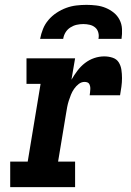

<svg xmlns="http://www.w3.org/2000/svg" viewBox="-20 -770 540 790"><path d="M22 0V-105H94L147 -425H89V-530H289L274 -442Q285 -461 298.5 -479Q312 -497 329.5 -510.5Q347 -524 367.5 -531Q388 -538 409 -538Q427 -538 443.5 -532.5Q460 -527 468.5 -513.5Q477 -500 479.5 -483Q482 -466 482 -448.5Q482 -431 479.5 -413Q477 -395 474 -378H349Q350 -384 350.5 -390Q351 -396 351.5 -402Q352 -408 351 -413.5Q350 -419 347.5 -424Q345 -429 339.5 -431Q334 -433 328 -433Q315 -433 304 -424.5Q293 -416 285 -404.5Q277 -393 272 -380.5Q267 -368 263 -355.5Q259 -343 256.5 -330Q254 -317 252 -304L219 -105H289V0ZM145 -610Q149 -631 157 -651Q165 -671 179.5 -688Q194 -705 213 -717.5Q232 -730 252.5 -737.5Q273 -745 294 -747.5Q315 -750 336 -750Q356 -750 376.5 -747.5Q397 -745 415 -737.5Q433 -730 448 -718Q463 -706 472 -688.5Q481 -671 482 -650.5Q483 -630 480 -610H385Q388 -623 384.5 -636Q381 -649 371.5 -657Q362 -665 349 -668Q336 -671 323 -671Q309 -671 295.5 -668Q282 -665 269.5 -657Q257 -649 249.5 -636.5Q242 -624 240 -610Z"/></svg>

Font: Iosevka Curly Slab XBdObl
Style: Regular
Weight: 800
Italic angle: -9°
Monospace: yes
Designer: Belleve Invis
Foundry: Belleve Invis
Version: Version 11.1.0; ttfautohint (v1.8.3)